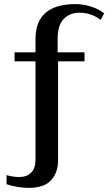

<svg xmlns="http://www.w3.org/2000/svg" viewBox="-20 -730 548 936"><path d="M12 168V124Q46 133 74 133Q111 133 132 111.5Q153 90 153 49V-431H51V-475H153V-539Q153 -710 348 -710Q385 -710 422 -698.5Q459 -687 488 -665L471 -633Q425 -668 367 -668Q320 -668 290.5 -637.5Q261 -607 261 -540V-475H392V-431H263V53Q263 111 229 148.5Q195 186 119 186Q96 186 65 181Q34 176 12 168Z"/></svg>

Font: Trirong Medium
Style: Regular
Weight: 500
Designer: Katatrad Team
Foundry: CadsonDemak
Version: Version 1.001